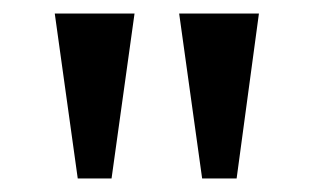

<svg xmlns="http://www.w3.org/2000/svg" viewBox="-20 -819 463 284"><path d="M245 -799H363L330 -555H279ZM61 -799H179L145 -555H95Z"/></svg>

Font: Noto Serif Sinhala SemiCondensed Medium
Style: Regular
Weight: 500
Width: 4
Designer: Jelle Bosma - Monotype Design Team
Foundry: Monotype Imaging Inc.
Version: Version 2.007; ttfautohint (v1.8.4.7-5d5b)